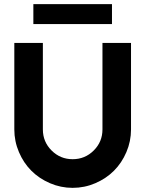

<svg xmlns="http://www.w3.org/2000/svg" viewBox="-20 -906 709 936"><path d="M142.6 -788.6V-885.7H525.9V-788.6ZM49.8 -274.9V-696.8H189V-274.9Q189 -214.8 231.4 -172.4Q273.9 -129.9 334 -129.9Q394.5 -129.9 437 -172.4Q479.5 -214.8 479.5 -274.9V-696.8H618.7V-274.9Q618.7 -217.3 596.2 -164.6Q573.7 -111.8 535.6 -73.7Q497.6 -35.6 444.8 -12.9Q392.1 9.8 334 9.8Q276.4 9.8 223.6 -12.9Q170.9 -35.6 132.8 -73.7Q94.7 -111.8 72.3 -164.6Q49.8 -217.3 49.8 -274.9Z"/></svg>

Font: Basically A Sans Serif
Style: Bold
Weight: 700
Designer: Hyung-Suk Kim
Foundry: Mental Design
Version: 1.000